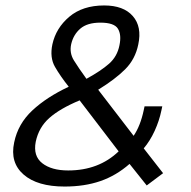

<svg xmlns="http://www.w3.org/2000/svg" viewBox="-20 -674 700 704"><path d="M217 10Q117 10 66.5 -34Q16 -78 32 -152Q46 -220 98.5 -269Q151 -318 232 -356Q201 -395 181.5 -429Q162 -463 172 -511Q185 -571 234 -612.5Q283 -654 362 -654Q433 -654 467 -615Q501 -576 487 -511Q476 -457 439 -420Q402 -383 340 -345L470 -176Q495 -213 507 -270L510 -284H575L572 -270Q564 -231 547 -194Q530 -157 507 -130L578 -39L518 6L455 -73Q406 -30 348 -10Q290 10 217 10ZM297 -385Q350 -414 380 -440.5Q410 -467 418 -508Q426 -546 412.5 -568.5Q399 -591 348 -591Q300 -591 274.5 -569Q249 -547 241 -512Q234 -480 251 -452.5Q268 -425 297 -385ZM230 -49Q342 -49 415 -119L272 -306Q200 -276 161 -241.5Q122 -207 111 -154Q101 -102 135 -75.5Q169 -49 230 -49Z"/></svg>

Font: Kanit Light
Style: Italic
Weight: 300
Italic angle: -12°
Designer: Katatrad Team
Foundry: CadsonDemak
Version: Version 2.000; ttfautohint (v1.8.3)